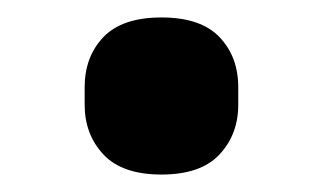

<svg xmlns="http://www.w3.org/2000/svg" viewBox="-20 -556 370 220"><path d="M165 -356Q120 -356 98.5 -379Q77 -402 77 -436V-456Q77 -491 98.5 -513.5Q120 -536 165 -536Q210 -536 231.5 -513.5Q253 -491 253 -456V-436Q253 -402 231.5 -379Q210 -356 165 -356Z"/></svg>

Font: IBM Plex Sans
Style: Bold
Weight: 700
Designer: Mike Abbink, Paul van der Laan, Pieter van Rosmalen
Foundry: Bold Monday
Version: Version 3.201